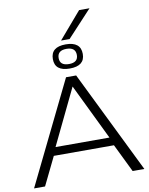

<svg xmlns="http://www.w3.org/2000/svg" viewBox="-116 -1226 1018 1308"><g transform="rotate(-10 392.5 -571.5)"><path d="M11 0 357 -708H427L774 0H693L598 -195H182L87 0ZM204 -252H577L390 -638ZM393 -762Q290 -762 290 -845Q290 -929 393 -929Q497 -929 497 -845Q497 -762 393 -762ZM393 -793Q456 -793 456 -845Q456 -898 393 -898Q330 -898 330 -845Q330 -793 393 -793ZM367 -960 524 -1143H596L426 -960Z"/></g></svg>

Font: Georama Extended Light
Style: Regular
Weight: 300
Width: 7
Designer: Jean-Baptiste Levee
Foundry: Production Type
Version: Version 1.000